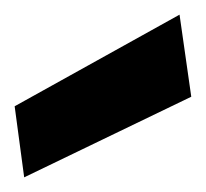

<svg xmlns="http://www.w3.org/2000/svg" viewBox="-20 -789 281 262"><path d="M13 -547 0 -644 225 -769 241 -657Z"/></svg>

Font: DM Sans Black
Style: Regular
Weight: 900
Designer: Colophon Foundry, Jonny Pinhorn
Foundry: Colophon Foundry
Version: Version 4.004; ttfautohint (v1.8.4.7-5d5b)